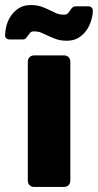

<svg xmlns="http://www.w3.org/2000/svg" viewBox="-51 -739 387 759"><path d="M84 0Q73 0 66 -7Q59 -14 59 -25V-495Q59 -506 66 -513Q73 -520 84 -520H202Q213 -520 220 -513Q227 -506 227 -495V-25Q227 -14 220 -7Q213 0 202 0ZM214 -578Q189 -578 172 -584Q155 -590 141 -596.5Q127 -603 114 -609Q101 -615 83 -615Q73 -615 68.5 -610Q64 -605 60 -599Q56 -593 51.5 -588Q47 -583 38 -583H-13Q-21 -583 -26 -587.5Q-31 -592 -31 -599Q-31 -614 -26 -635Q-21 -656 -9 -674.5Q3 -693 22.5 -706Q42 -719 70 -719Q95 -719 112 -713Q129 -707 143 -700Q157 -693 170.5 -687Q184 -681 202 -681Q212 -681 217 -686Q222 -691 226 -697.5Q230 -704 235 -709Q240 -714 249 -714H299Q307 -714 311.5 -709Q316 -704 316 -697Q316 -682 310.5 -661.5Q305 -641 293 -622.5Q281 -604 261.5 -591Q242 -578 214 -578Z"/></svg>

Font: Fz Rubik
Style: Bold
Weight: 700
Designer: Hubert and Fischer
Foundry: Hubert and Fischer
Version: Vit hóa bi FontZin.com